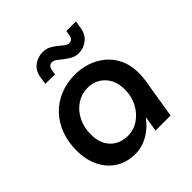

<svg xmlns="http://www.w3.org/2000/svg" viewBox="-197 -878 1037 1037"><g transform="rotate(-45 321.5 -359.0)"><path d="M251 13Q188 13 140 -17Q92 -47 65.5 -101Q39 -155 39 -225Q39 -290 59.5 -345Q80 -400 118 -439.5Q156 -479 208.5 -500.5Q261 -522 323 -522Q368 -522 412.5 -508Q457 -494 493.5 -464.5Q530 -435 552 -389Q574 -343 574 -278Q573 -263 572 -250.5Q571 -238 569 -226L532 0H417L431 -86H429Q396 -40 349 -13.5Q302 13 251 13ZM292 -85Q337 -85 374 -110Q411 -135 434 -177.5Q457 -220 457 -272Q458 -316 441.5 -349.5Q425 -383 394 -403Q363 -423 319 -423Q275 -423 237 -398Q199 -373 177 -329.5Q155 -286 155 -232Q155 -186 172 -153.5Q189 -121 220 -103Q251 -85 292 -85ZM419 -588Q402 -588 387 -594Q372 -600 360.5 -608Q349 -616 339 -623Q323 -636 309.5 -646.5Q296 -657 282 -657Q271 -657 263 -649.5Q255 -642 252 -626L248 -599H175L180 -637Q187 -685 217.5 -708Q248 -731 286 -731Q311 -731 331 -720.5Q351 -710 365 -698Q381 -686 394.5 -674.5Q408 -663 422 -663Q434 -663 442 -670.5Q450 -678 452 -694L457 -721H530L524 -683Q517 -635 487 -611.5Q457 -588 419 -588Z"/></g></svg>

Font: MuseoModerno Thin Medium
Style: Italic
Weight: 500
Italic angle: -9°
Version: Version 1.003